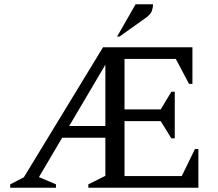

<svg xmlns="http://www.w3.org/2000/svg" viewBox="-20 -882 1022 902"><path d="M464 -660H884V-488H868L806 -605H565V-368H735L785 -451H801V-232H785L735 -313H565V-55H834L896 -182H912V0H395V-16L475 -56V-235H272L163 -50L243 -16V0H28V-16L92 -49ZM305 -290H475V-578ZM530 -710 617 -862H699Q699 -847 693.5 -831Q688 -815 666 -799L541 -710Z"/></svg>

Font: Spectral SC
Style: Regular
Weight: 400
Designer: Jean-Baptiste Levee
Foundry: Production Type
Version: Version 2.001